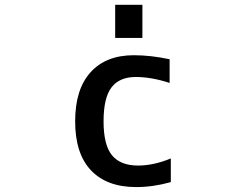

<svg xmlns="http://www.w3.org/2000/svg" viewBox="-20 -761 1040 792"><path d="M455.1 -604.5V-741.2H567.4V-604.5ZM532.2 -533.2Q601.6 -533.2 679.7 -516.6V-418.9Q604.5 -443.4 540 -443.4Q472.7 -443.4 439.9 -400.4Q407.2 -357.4 407.2 -260.7Q407.2 -163.1 441.9 -120.6Q476.6 -78.1 549.8 -78.1Q613.3 -78.1 684.6 -107.4V-9.8Q611.3 10.7 542 10.7Q420.9 10.7 355.5 -58.1Q290 -127 290 -260.7Q290 -392.6 353.5 -462.9Q417 -533.2 532.2 -533.2Z"/></svg>

Font: GenEi Gothic M SemiBold
Style: Regular
Weight: 500
Designer: o_tamon (Modified); [Source Han Sans]
Ryoko NISHIZUKA  (kana & ideographs); Paul D. Hunt (Latin, Greek & Cyrillic); Wenl
Version: Version 1.1a;Original Version 1.004